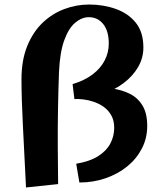

<svg xmlns="http://www.w3.org/2000/svg" viewBox="-20 -816 721 849"><path d="M95 13Q87 -148 81 -265.5Q75 -383 75 -465Q75 -550 100.5 -612.5Q126 -675 168.5 -715.5Q211 -756 264.5 -776Q318 -796 374 -796Q437 -796 492 -776.5Q547 -757 580.5 -715.5Q614 -674 614 -606Q614 -560 591 -520Q568 -480 526.5 -448.5Q485 -417 429.5 -398.5Q374 -380 309 -378L301 -444Q354 -460 389.5 -487Q425 -514 443 -549Q461 -584 461 -623Q461 -679 436.5 -709.5Q412 -740 373 -740Q342 -740 313 -716Q284 -692 264.5 -639Q245 -586 241 -500Q238 -422 236.5 -335.5Q235 -249 235.5 -163.5Q236 -78 237 -2ZM331 -9 317 -92Q377 -102 414 -125.5Q451 -149 468 -181.5Q485 -214 485 -251Q485 -283 472 -306Q459 -329 438.5 -343.5Q418 -358 394 -366Q370 -374 347.5 -376.5Q325 -379 309 -378L316 -417Q350 -424 392 -427Q434 -430 476 -424.5Q518 -419 553.5 -401.5Q589 -384 610 -349.5Q631 -315 631 -259Q631 -205 607.5 -159.5Q584 -114 543 -80.5Q502 -47 447.5 -28Q393 -9 331 -9Z"/></svg>

Font: Marhey Light Medium
Style: Regular
Weight: 500
Version: Version 1.000